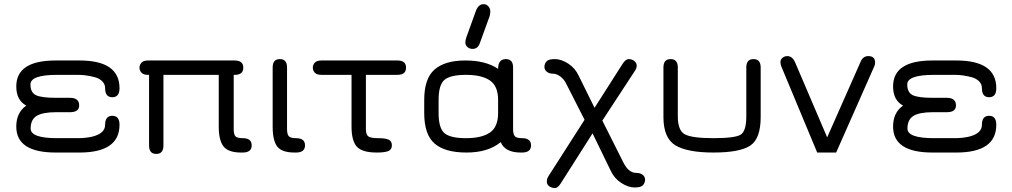

<svg xmlns="http://www.w3.org/2000/svg" viewBox="-20 -746 4948 939"><path d="M322.3 -197.3H254.9Q188.5 -197.3 159.2 -179.2Q129.9 -161.1 129.9 -117.2Q129.9 -70.3 258.8 -70.3H362.3Q399.4 -70.3 432.6 -78.1Q494.1 -93.8 494.1 -135.7Q494.1 -179.7 529.3 -179.7Q564.5 -179.7 564.5 -135.7Q564.5 0 369.1 0H252Q59.6 0 59.6 -127Q59.6 -195.3 108.4 -229.5Q59.6 -255.9 59.6 -323.2Q59.6 -450.2 252 -450.2H369.1Q564.5 -450.2 564.5 -314.5Q564.5 -270.5 529.3 -270.5Q494.1 -270.5 494.1 -314.5Q494.1 -335 479.5 -349.1Q464.8 -363.3 441.4 -369.1Q399.4 -379.9 362.3 -379.9H258.8Q128.9 -379.9 128.9 -333Q128.9 -293.9 155.3 -280.8Q181.6 -267.6 254.9 -267.6H322.3Q367.2 -267.6 367.2 -230.5Q367.2 -197.3 322.3 -197.3Z M1049.8 -379.9H779.3V-34.2Q779.3 6.8 744.1 6.8Q709 6.8 709 -34.2V-379.9H704.1Q681.6 -379.9 671.9 -390.6Q662.1 -401.4 662.1 -415Q662.1 -428.7 671.9 -439.5Q681.6 -450.2 704.1 -450.2H1127.9Q1169.9 -450.2 1169.9 -415Q1169.9 -379.9 1127.9 -379.9H1123V-114.3Q1123 -87.9 1131.8 -79.1Q1140.6 -70.3 1167 -70.3Q1210.9 -70.3 1210.9 -35.2Q1210.9 0 1167 0H1159.2Q1096.7 0 1073.2 -29.8Q1049.8 -59.6 1049.8 -127Z M1427.7 0H1420.9Q1358.4 0 1335.9 -29.3Q1313.5 -58.6 1313.5 -127V-416Q1313.5 -457 1348.6 -457Q1383.8 -457 1383.8 -416V-115.2Q1383.8 -88.9 1392.6 -79.6Q1401.4 -70.3 1427.7 -70.3Q1471.7 -70.3 1471.7 -35.2Q1471.7 0 1427.7 0Z M1823.2 0Q1751 0 1725.1 -28.8Q1699.2 -57.6 1699.2 -127V-379.9H1551.8Q1529.3 -379.9 1519.5 -390.6Q1509.8 -401.4 1509.8 -415Q1509.8 -428.7 1519.5 -439.5Q1529.3 -450.2 1551.8 -450.2H1923.8Q1965.8 -450.2 1965.8 -415Q1965.8 -379.9 1923.8 -379.9H1769.5V-114.3Q1769.5 -87.9 1781.2 -79.1Q1793 -70.3 1829.1 -70.3Q1865.2 -70.3 1880.9 -63Q1896.5 -55.7 1896.5 -35.2Q1896.5 -14.6 1879.4 -7.3Q1862.3 0 1823.2 0Z M2344.7 -725.6Q2359.4 -725.6 2368.7 -714.8Q2377.9 -704.1 2377.9 -691.4Q2377.9 -678.7 2375 -668L2327.1 -536.1Q2317.4 -506.8 2291 -506.8Q2276.4 -506.8 2266.1 -516.1Q2255.9 -525.4 2255.9 -537.1Q2255.9 -548.8 2259.8 -560.5L2307.6 -693.4Q2320.3 -725.6 2344.7 -725.6ZM2533.2 0H2526.4Q2450.2 0 2428.7 -50.8Q2367.2 0 2261.7 0Q2156.2 0 2105.5 -43.9Q2054.7 -87.9 2054.7 -193.4V-256.8Q2054.7 -362.3 2105.5 -406.2Q2156.2 -450.2 2255.9 -450.2Q2355.5 -450.2 2416 -409.2Q2416 -457 2454.1 -457Q2489.3 -457 2489.3 -416V-115.2Q2489.3 -88.9 2498 -79.6Q2506.8 -70.3 2533.2 -70.3Q2577.1 -70.3 2577.1 -35.2Q2577.1 0 2533.2 0ZM2125 -256.8V-193.4Q2125 -119.1 2153.8 -94.7Q2182.6 -70.3 2259.3 -70.3Q2335.9 -70.3 2376 -97.7Q2416 -125 2416 -193.4V-256.8Q2416 -325.2 2376 -352.5Q2335.9 -379.9 2259.3 -379.9Q2182.6 -379.9 2153.8 -355.5Q2125 -331.1 2125 -256.8Z M3025.4 -434.6Q3040 -457 3055.2 -457Q3070.3 -457 3082 -447.8Q3093.8 -438.5 3093.8 -425.3Q3093.8 -412.1 3085 -399.4L2925.8 -156.2L3028.3 47.9Q3053.7 99.6 3091.8 99.6Q3111.3 99.6 3123 108.9Q3134.8 118.2 3134.8 132.8Q3134.8 147.5 3125 159.2Q3115.2 170.9 3084 170.9Q3052.7 170.9 3018.6 148.9Q2984.4 127 2966.8 88.9L2877.9 -93.8L2722.7 150.4Q2708 173.8 2693.8 173.8Q2679.7 173.8 2667 165.5Q2654.3 157.2 2654.3 142.1Q2654.3 127 2663.1 114.3L2838.9 -160.2L2749 -336.9Q2739.3 -357.4 2720.7 -371.6Q2702.1 -385.7 2684.1 -385.7Q2666 -385.7 2654.3 -395Q2642.6 -404.3 2642.6 -418.9Q2642.6 -433.6 2652.3 -445.3Q2662.1 -457 2693.4 -457Q2724.6 -457 2758.8 -435.1Q2793 -413.1 2810.5 -375L2887.7 -218.8Z M3224.6 -173.8V-416Q3224.6 -457 3259.8 -457Q3294.9 -457 3294.9 -416V-176.8Q3294.9 -107.4 3329.6 -88.9Q3364.3 -70.3 3470.2 -70.3Q3576.2 -70.3 3603 -87.9Q3629.9 -105.5 3629.9 -176.8V-416Q3629.9 -457 3665 -457Q3700.2 -457 3700.2 -416V-173.8Q3700.2 -67.4 3648.9 -33.7Q3597.7 0 3469.2 0Q3340.8 0 3282.7 -35.6Q3224.6 -71.3 3224.6 -173.8Z M3976.6 0 3800.8 -421.9Q3796.9 -431.6 3796.9 -443.4Q3796.9 -455.1 3807.1 -463.4Q3817.4 -471.7 3830.1 -471.7Q3853.5 -471.7 3867.2 -444.3L4025.4 -74.2L4189.5 -445.3Q4201.2 -471.7 4226.6 -471.7Q4259.8 -471.7 4259.8 -439.5Q4259.8 -430.7 4255.9 -421.9L4069.3 0Z M4610.4 -197.3H4543Q4476.6 -197.3 4447.3 -179.2Q4418 -161.1 4418 -117.2Q4418 -70.3 4546.9 -70.3H4650.4Q4687.5 -70.3 4720.7 -78.1Q4782.2 -93.8 4782.2 -135.7Q4782.2 -179.7 4817.4 -179.7Q4852.5 -179.7 4852.5 -135.7Q4852.5 0 4657.2 0H4540Q4347.7 0 4347.7 -127Q4347.7 -195.3 4396.5 -229.5Q4347.7 -255.9 4347.7 -323.2Q4347.7 -450.2 4540 -450.2H4657.2Q4852.5 -450.2 4852.5 -314.5Q4852.5 -270.5 4817.4 -270.5Q4782.2 -270.5 4782.2 -314.5Q4782.2 -335 4767.6 -349.1Q4752.9 -363.3 4729.5 -369.1Q4687.5 -379.9 4650.4 -379.9H4546.9Q4417 -379.9 4417 -333Q4417 -293.9 4443.4 -280.8Q4469.7 -267.6 4543 -267.6H4610.4Q4655.3 -267.6 4655.3 -230.5Q4655.3 -197.3 4610.4 -197.3Z"/></svg>

Font: Jura
Style: DemiBold
Weight: 600
Version: Version 2.5